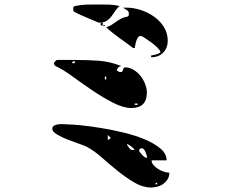

<svg xmlns="http://www.w3.org/2000/svg" viewBox="-20 -774 1040 855"><path d="M420 -673Q418 -674 404.5 -679.5Q391 -685 373.5 -692.5Q356 -700 339 -707.5Q322 -715 313 -720Q308 -723 307 -725.5Q306 -728 306 -733Q306 -738 307 -741.5Q308 -745 313 -747Q342 -753 365 -753.5Q388 -754 417 -754Q444 -754 465.5 -753.5Q487 -753 513 -747Q502 -739 494 -726.5Q486 -714 477 -702Q468 -690 455.5 -681.5Q443 -673 423 -673ZM543 -740Q574 -740 606.5 -729.5Q639 -719 666 -700Q693 -681 710 -653.5Q727 -626 727 -593Q727 -561 707 -540Q687 -519 653 -519V-527Q653 -527 659.5 -528Q666 -529 673.5 -531Q681 -533 687.5 -536Q694 -539 694 -543Q694 -549 682 -561Q670 -573 654.5 -584.5Q639 -596 625 -605Q611 -614 607 -614Q599 -614 594.5 -607.5Q590 -601 587 -592Q584 -583 582.5 -574Q581 -565 580 -560H573Q566 -566 549 -578Q532 -590 513.5 -603.5Q495 -617 478 -630.5Q461 -644 453 -653Q468 -657 478 -664Q488 -671 498 -678Q508 -685 519 -691Q530 -697 547 -700Q552 -701 553 -705.5Q554 -710 554 -713Q554 -724 544 -730Q534 -736 527 -740ZM433 -660Q428 -660 428 -666.5Q428 -673 433 -673Q438 -673 438 -666.5Q438 -660 433 -660ZM447 -660Q446 -657 443.5 -657Q441 -657 440 -660Q439 -663 443 -663Q447 -663 447 -660ZM517 -453Q525 -453 527 -461Q529 -469 533 -473Q534 -474 536 -474Q557 -474 575 -463Q593 -452 606 -435.5Q619 -419 626.5 -399.5Q634 -380 634 -362Q634 -293 565 -293Q529 -293 483.5 -316.5Q438 -340 392 -371Q346 -402 303 -433.5Q260 -465 227 -480Q225 -481 222 -486Q219 -491 220 -493Q221 -496 226 -501Q231 -506 233 -507H317Q371 -507 420 -503.5Q469 -500 520 -480Q503 -477 500 -460L513 -453ZM313 -502Q304 -502 300 -493H313ZM453 -433H447V-420H453ZM593 -313H580V-307H593ZM655 -60Q655 -49 663.5 -39Q672 -29 684 -21.5Q696 -14 709.5 -9.5Q723 -5 734 -5Q734 12 726.5 24Q719 36 707.5 44.5Q696 53 681.5 57Q667 61 653 61Q616 61 578.5 39Q541 17 504.5 -12.5Q468 -42 433.5 -72.5Q399 -103 367 -120Q358 -125 333 -133.5Q308 -142 281 -152.5Q254 -163 233.5 -175.5Q213 -188 213 -200Q213 -210 221 -214.5Q229 -219 240.5 -220.5Q252 -222 263.5 -221Q275 -220 282 -220Q301 -220 341 -216Q381 -212 430 -204Q479 -196 531 -183.5Q583 -171 625.5 -153Q668 -135 695 -112Q722 -89 722 -60ZM460 -173V-152Q468 -152 473 -160ZM580 -107Q573 -115 564.5 -121.5Q556 -128 547 -133Q546 -132 546 -130Q546 -127 547 -127Q554 -117 558.5 -111.5Q563 -106 573 -106Q578 -106 580 -107ZM600 -100Q601 -99 604.5 -94.5Q608 -90 613 -84.5Q618 -79 623.5 -75Q629 -71 635 -71Q635 -75 633 -82.5Q631 -90 628 -97Q625 -104 620.5 -109Q616 -114 610 -114Q607 -114 607 -113Q601 -111 600 -107ZM680 40H673V47H680Z"/></svg>

Font: Genkaimincho
Style: Regular
Weight: 800
Designer: Dr. Ken Lunde (project architect, glyph set definition & overall production); Masataka HATTORI \u670D \u90E8 \u6B63 \u8C
Foundry: Adobe Systems Incorporated
Version: Version 1.00